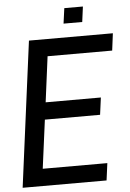

<svg xmlns="http://www.w3.org/2000/svg" viewBox="-61 -981 693 1025"><g transform="rotate(-5 285.0 -468.0)"><path d="M422.9 -936 412.1 -854H312L323.2 -936ZM120.1 -779.8H569.8L558.1 -688H211.9L180.2 -443.8H476.1L463.9 -352.1H168L133.8 -91.8H480L467.8 0H18.1Z"/></g></svg>

Font: Cooper Hewitt
Style: Medium Italic
Weight: 708
Designer: Village Type and Design LLC
Foundry: Cooper Hewitt Smithsonian Design Museum
Version: 1.000